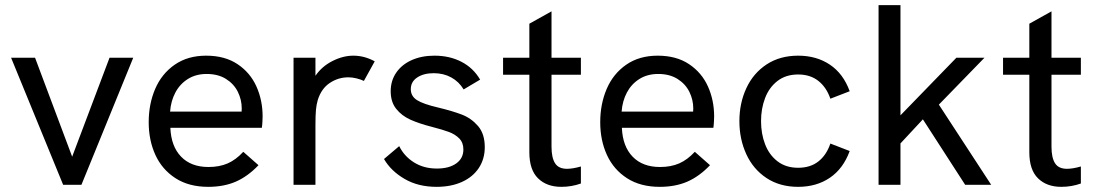

<svg xmlns="http://www.w3.org/2000/svg" viewBox="-20 -717 4252 745"><path d="M23 -493H116L260 -109L405 -493H497L296 0H225Z M557 -243Q557 -313.5 582.2 -372.2Q607.5 -431 658 -466Q708.5 -501 780 -501Q852.5 -501 901.8 -468Q951 -435 975 -381.5Q999 -328 999 -265Q999 -257.5 998.2 -244Q997.5 -230.5 996 -221H641Q644 -149 682.8 -109Q721.5 -69 789 -69Q831.5 -69 863.5 -83Q895.5 -97 924 -128L983 -76Q941.5 -32.5 895 -12.2Q848.5 8 788 8Q713 8 661 -25.5Q609 -59 583 -115.8Q557 -172.5 557 -243ZM917.5 -284 918 -296Q918 -330 902.8 -360.8Q887.5 -391.5 856.8 -410.8Q826 -430 782 -430Q740 -430 709 -410.5Q678 -391 660.5 -358Q643 -325 640 -284Z M1119 -493H1204V-423Q1229 -459.5 1270 -480.2Q1311 -501 1351 -501Q1394 -501 1434 -479L1392 -403Q1379.5 -409 1363 -413Q1346.5 -417 1332 -417Q1292.5 -417 1259.8 -395.2Q1227 -373.5 1213 -329Q1208 -312 1206 -291.2Q1204 -270.5 1204 -231V0H1119Z M1470 -100 1529 -150Q1548.5 -110.5 1586.5 -86.8Q1624.5 -63 1675 -63Q1722.5 -63 1750.2 -82.8Q1778 -102.5 1778 -137Q1778 -163.5 1762 -179.8Q1746 -196 1721.8 -205Q1697.5 -214 1655 -225Q1606 -237.5 1572.2 -252.8Q1538.5 -268 1517.2 -294.8Q1496 -321.5 1496 -363Q1496 -404 1517.5 -435.2Q1539 -466.5 1577.5 -483.8Q1616 -501 1666 -501Q1724.5 -501 1770.5 -477.2Q1816.5 -453.5 1843 -408L1779 -370Q1761 -400 1731 -416.5Q1701 -433 1663 -433Q1624 -433 1599 -416.5Q1574 -400 1574 -371Q1574 -343.5 1598.5 -328.2Q1623 -313 1679 -300Q1737 -286 1773 -272Q1809 -258 1835 -227.8Q1861 -197.5 1861 -146Q1861 -100 1837.8 -65Q1814.5 -30 1772.2 -11Q1730 8 1674 8Q1602.5 8 1549.8 -22.8Q1497 -53.5 1470 -100Z M2034 -126V-427H1932V-493H2034V-625L2120 -673V-493H2234V-427H2120V-148Q2120 -105 2133.8 -83.5Q2147.5 -62 2180 -62Q2202.5 -62 2234 -71V-5Q2198 8 2158 8Q2101.5 8 2067.8 -25Q2034 -58 2034 -126Z M2309 -243Q2309 -313.5 2334.2 -372.2Q2359.5 -431 2410 -466Q2460.5 -501 2532 -501Q2604.5 -501 2653.8 -468Q2703 -435 2727 -381.5Q2751 -328 2751 -265Q2751 -257.5 2750.2 -244Q2749.5 -230.5 2748 -221H2393Q2396 -149 2434.8 -109Q2473.5 -69 2541 -69Q2583.5 -69 2615.5 -83Q2647.5 -97 2676 -128L2735 -76Q2693.5 -32.5 2647 -12.2Q2600.5 8 2540 8Q2465 8 2413 -25.5Q2361 -59 2335 -115.8Q2309 -172.5 2309 -243ZM2669.5 -284 2670 -296Q2670 -330 2654.8 -360.8Q2639.5 -391.5 2608.8 -410.8Q2578 -430 2534 -430Q2492 -430 2461 -410.5Q2430 -391 2412.5 -358Q2395 -325 2392 -284Z M2849 -247Q2849 -316.5 2875.8 -374.5Q2902.5 -432.5 2954.2 -466.8Q3006 -501 3077 -501Q3148 -501 3200 -466.2Q3252 -431.5 3277 -363L3202 -334Q3187 -378 3155.5 -403Q3124 -428 3077 -428Q3029.5 -428 2997 -403Q2964.5 -378 2948.8 -336.8Q2933 -295.5 2933 -247Q2933 -198 2948.8 -157Q2964.5 -116 2997 -91Q3029.5 -66 3077 -66Q3124.5 -66 3155.8 -90.8Q3187 -115.5 3202 -160L3277 -131Q3252 -62.5 3200 -27.2Q3148 8 3077 8Q3006 8 2954.2 -26.2Q2902.5 -60.5 2875.8 -118.8Q2849 -177 2849 -247Z M3561 -254 3474 -160.5V0H3389V-697H3474V-269.5L3691 -493H3800L3623 -311L3826 0H3725Z M3974 -126V-427H3872V-493H3974V-625L4060 -673V-493H4174V-427H4060V-148Q4060 -105 4073.8 -83.5Q4087.5 -62 4120 -62Q4142.5 -62 4174 -71V-5Q4138 8 4098 8Q4041.5 8 4007.8 -25Q3974 -58 3974 -126Z"/></svg>

Font: HK Grotesk
Style: Regular
Weight: 400
Designer: Alfredo Marco Pradil
Foundry: Hanken Design Co.
Version: Version 3.001